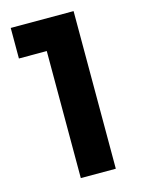

<svg xmlns="http://www.w3.org/2000/svg" viewBox="-122 -797 719 959"><g transform="rotate(-15 237.5 -317.5)"><path d="M355 90H174V-567H30V-725H355Z"/></g></svg>

Font: Gmarket Sans TTF Bold
Style: Regular
Weight: 700
Designer: Creative Director : Sungho Lee; Art Director : Kiwoong Choi; Project Manager : Sori Yang, Jongwook Yoon; Font Designer :
Foundry: Sandoll Inc.
Version: Version 1.000;hotconv 1.0.109;makeotfexe 2.5.65596